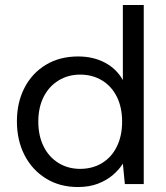

<svg xmlns="http://www.w3.org/2000/svg" viewBox="-20 -740 668 772"><path d="M293 12Q220 12 164.5 -22.5Q109 -57 78.5 -116.5Q48 -176 48 -252Q48 -328 78.5 -387Q109 -446 164.5 -479.5Q220 -513 294 -513Q355 -513 402 -488Q449 -463 474 -418V-720H558V0H482L474 -82Q459 -58 434 -36.5Q409 -15 374 -1.5Q339 12 293 12ZM302 -61Q352 -61 390.5 -84.5Q429 -108 450 -151Q471 -194 471 -251Q471 -308 450 -350.5Q429 -393 390.5 -416.5Q352 -440 302 -440Q254 -440 215.5 -416.5Q177 -393 155.5 -350.5Q134 -308 134 -251Q134 -194 155.5 -151Q177 -108 215.5 -84.5Q254 -61 302 -61Z"/></svg>

Font: DM Sans 17pt
Style: Regular
Weight: 400
Version: Version 4.004;gftools[0.9.30]